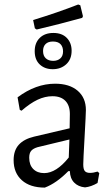

<svg xmlns="http://www.w3.org/2000/svg" viewBox="-20 -847 502 874"><path d="M371 -346Q371 -329 365 -223Q359 -117 359 -99Q359 -77 366 -68.5Q373 -60 390 -60Q405 -60 424 -66L432 -59L424 -14Q395 3 367 6Q336 3 317.5 -16Q299 -35 298 -68H291Q237 -13 184 7Q117 7 79.5 -26.5Q42 -60 42 -118Q42 -162 65.5 -188Q89 -214 135 -225L297 -263L298 -328Q298 -367 277.5 -388Q257 -409 219 -409Q185 -409 151 -393Q117 -377 78 -343L70 -347L60 -404Q143 -466 231 -466Q296 -466 333.5 -434Q371 -402 371 -346ZM151 -177Q131 -171 122 -160.5Q113 -150 113 -129Q113 -96 131.5 -77.5Q150 -59 181 -59Q236 -59 293 -130L296 -212ZM306 -616Q306 -577 281.5 -554.5Q257 -532 220 -532Q184 -532 161 -553.5Q138 -575 138 -614Q138 -652 161 -674.5Q184 -697 223 -697Q262 -697 284 -674.5Q306 -652 306 -616ZM176 -615Q176 -593 188.5 -581.5Q201 -570 222 -570Q242 -570 254.5 -581Q267 -592 267 -613Q267 -634 255.5 -646Q244 -658 221 -658Q199 -658 187.5 -646.5Q176 -635 176 -615ZM345.5 -822.9 357.6 -773.3 354.3 -765.7Q253.4 -737.7 147 -712.6L138.7 -718L130.8 -755.8Q242.8 -790.1 335.9 -826.5Z"/></svg>

Font: Alegreya Sans
Style: Regular
Weight: 400
Designer: Juan Pablo del Peral
Foundry: Huerta Tipografica
Version: Version 2.008; ttfautohint (v1.6)